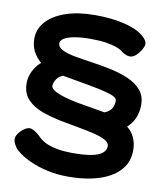

<svg xmlns="http://www.w3.org/2000/svg" viewBox="-99 -801 946 1103"><g transform="rotate(10 374.0 -249.5)"><path d="M376 221Q308 221 252.5 208.5Q197 196 155.5 177.5Q114 159 88.5 140.5Q63 122 54 110Q31 77 34 55Q37 33 67 5Q98 -21 121.5 -12.5Q145 -4 172 22Q191 43 221 56.5Q251 70 290 76.5Q329 83 374 83Q441 83 484 75Q527 67 547.5 50Q568 33 568 9Q568 -11 542.5 -25Q517 -39 475.5 -49Q434 -59 383 -68Q332 -77 280 -87Q219 -99 165.5 -118.5Q112 -138 79 -173.5Q46 -209 46 -267Q46 -293 54 -316.5Q62 -340 76 -360.5Q90 -381 108 -396Q78 -421 61.5 -453.5Q45 -486 45 -527Q45 -583 84 -626.5Q123 -670 195 -695Q267 -720 366 -720Q431 -720 485.5 -712Q540 -704 582.5 -688.5Q625 -673 652 -650Q678 -627 679 -608.5Q680 -590 659 -560Q635 -526 611 -521.5Q587 -517 557 -538Q546 -549 520 -559Q494 -569 455.5 -575Q417 -581 365 -581Q310 -581 271 -574Q232 -567 211.5 -554.5Q191 -542 191 -526Q191 -502 219.5 -488Q248 -474 295 -465.5Q342 -457 398 -449Q454 -441 509.5 -429Q565 -417 612 -396.5Q659 -376 687.5 -342.5Q716 -309 716 -257Q716 -217 701.5 -182Q687 -147 658 -121Q687 -98 701.5 -65.5Q716 -33 716 6Q716 64 688.5 104.5Q661 145 613 171Q565 197 504 209Q443 221 376 221ZM515 -179Q532 -185 544 -195.5Q556 -206 562 -221Q568 -236 568 -254Q568 -268 553.5 -277Q539 -286 503.5 -295.5Q468 -305 405 -316.5Q342 -328 245 -345Q221 -335 210 -319.5Q199 -304 195 -285Q190 -267 212 -252.5Q234 -238 272 -226.5Q310 -215 355 -206.5Q400 -198 442.5 -191.5Q485 -185 515 -179Z"/></g></svg>

Font: Fredoka Expanded SemiBold
Style: Regular
Weight: 600
Width: 7
Designer: Ben Nathan
Foundry: Milena B. Brandão, Ben Nathan
Version: Version 2.001